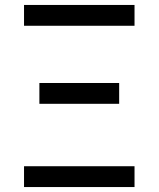

<svg xmlns="http://www.w3.org/2000/svg" viewBox="-20 -755 640 775"><path d="M77 -651V-735H523V-651ZM461 -336H139V-420H461ZM77 0V-84H523V0Z"/></svg>

Font: Iosevka Curly Medium Extended
Style: Regular
Weight: 500
Width: 7
Monospace: yes
Designer: Belleve Invis
Foundry: Belleve Invis
Version: Version 11.1.0; ttfautohint (v1.8.3)